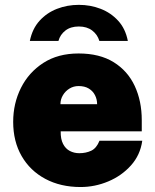

<svg xmlns="http://www.w3.org/2000/svg" viewBox="-20 -742 625 772"><path d="M304 10Q223.5 10 162.2 -22.8Q101 -55.5 67 -114.5Q33 -173.5 33 -252Q33 -326 64.2 -388.5Q95.5 -451 154.2 -489Q213 -527 296 -527Q380.5 -527 437 -492Q493.5 -457 521.8 -396.2Q550 -335.5 550 -259V-214H224Q223.5 -183 233.5 -163.5Q243.5 -144 260.8 -135Q278 -126 299 -126Q325.5 -126 346.8 -136Q368 -146 380 -176H552Q544 -118.5 506.5 -76.8Q469 -35 415.2 -12.5Q361.5 10 304 10ZM223 -323H370.5Q370.5 -342.5 362 -359.2Q353.5 -376 337 -386Q320.5 -396 296 -396Q276 -396 259.5 -386Q243 -376 233 -359.2Q223 -342.5 223 -323ZM100 -577.5Q110 -626.5 139 -658.5Q168 -690.5 209.2 -706.5Q250.5 -722.5 297 -722.5Q343.5 -722.5 384.8 -706.5Q426 -690.5 455.2 -658.5Q484.5 -626.5 494 -577.5H379.5Q372 -603 350.8 -619.2Q329.5 -635.5 297 -635.5Q264 -635.5 243 -619.2Q222 -603 215 -577.5Z"/></svg>

Font: Public Sans Thin Black
Style: Regular
Weight: 900
Version: Version 2.001